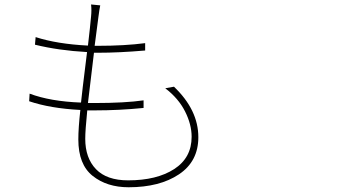

<svg xmlns="http://www.w3.org/2000/svg" viewBox="-20 -791 1540 839"><path d="M702.1 -405.3 740.2 -412.1Q846.7 -310.5 846.7 -191.4Q846.7 -85.9 762.2 -29.3Q677.7 27.3 542 27.3Q447.3 27.3 384.8 -22.5Q322.3 -72.3 322.3 -181.6Q322.3 -231.4 331.1 -310.5Q199.2 -317.4 107.4 -348.6L109.4 -381.8Q200.2 -347.7 334 -342.8Q336.9 -375 360.4 -563.5Q236.3 -570.3 132.8 -595.7L135.7 -628.9Q229.5 -598.6 364.3 -591.8Q374 -673.8 377.9 -718.8Q380.9 -747.1 377.9 -771.5L418 -767.6Q414.1 -749 410.2 -717.8Q404.3 -669.9 393.6 -590.8H406.2Q525.4 -590.8 614.3 -602.5V-570.3Q500 -560.5 407.2 -560.5H390.6Q371.1 -400.4 364.3 -340.8H392.6Q526.4 -340.8 607.4 -352.5V-319.3Q501 -308.6 393.6 -308.6H361.3Q352.5 -220.7 352.5 -184.6Q352.5 -100.6 399.4 -51.8Q446.3 -2.9 540 -2.9Q665 -2.9 741.2 -52.2Q817.4 -101.6 817.4 -193.4Q817.4 -247.1 788.6 -304.2Q759.8 -361.3 702.1 -405.3Z"/></svg>

Font: Bpmf Zihi Sans ExtraLight
Style: ExtraLight
Weight: 250
Foundry: But Ko
Version: Version 1.320